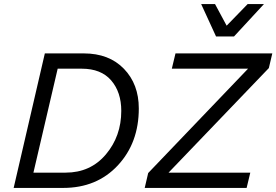

<svg xmlns="http://www.w3.org/2000/svg" viewBox="-20 -922 1356 942"><path d="M1040 -743 967 -902H1035L1092 -796L1195 -902H1275L1128 -743ZM47 0 200 -660H391Q515 -660 588 -584.5Q661 -509 661 -390Q661 -221 558 -110.5Q455 0 290 0ZM690 0 707 -73 1197 -585H823L841 -660H1316L1299 -588L807 -75H1208L1190 0ZM144 -75H302Q424 -75 499.5 -164.5Q575 -254 575 -378Q575 -470 525.5 -527.5Q476 -585 381 -585H263Z"/></svg>

Font: Elaine Sans
Style: Italic
Weight: 400
Italic angle: -13°
Designer: Wei Huang
Foundry: Wei Huang
Version: Version 2.001;December 24, 2019;FontCreator 12.0.0.2547 64-b